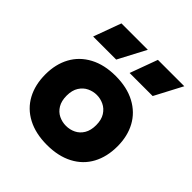

<svg xmlns="http://www.w3.org/2000/svg" viewBox="-191 -829 983 983"><g transform="rotate(45 300.0 -338.0)"><path d="M193 -233Q193 -195 208 -170Q223 -145 247.5 -133Q272 -121 300 -121Q328 -121 352.5 -133Q377 -145 392 -170Q407 -195 407 -233Q407 -272 391 -297Q375 -322 350.5 -333.5Q326 -345 300 -345Q274 -345 249.5 -333.5Q225 -322 209 -297Q193 -272 193 -233ZM39 -233Q39 -307 69.5 -363Q100 -419 159 -450.5Q218 -482 300 -482Q382 -482 441 -450.5Q500 -419 530.5 -363Q561 -307 561 -233Q561 -158 530.5 -101.5Q500 -45 441 -14Q382 17 300 17Q218 17 159 -14Q100 -45 69.5 -101.5Q39 -158 39 -233ZM321 -693 242 -543H75L130 -693ZM585 -693 506 -543H339L394 -693Z"/></g></svg>

Font: Kreadon
Style: Regular
Weight: 400
Designer: kohakuno
Foundry: StudioGnu
Version: Version 1.000;Glyphs 3.1.2 (3151)